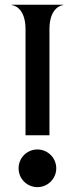

<svg xmlns="http://www.w3.org/2000/svg" viewBox="-20 -768 308 790"><path d="M134 2C176.5 2 211.5 -32.5 211.5 -75.5C211.5 -118.5 176.5 -153 134 -153C91 -153 56.5 -118.5 56.5 -75.5C56.5 -32.5 91 2 134 2ZM85 -648V-211.5H183.5V-648C183.5 -738.5 235 -747 240 -747V-748.5H28V-747C33.5 -747 85 -738.5 85 -648Z"/></svg>

Font: Beautique Display
Style: Bold
Weight: 700
Designer: Nhat-Quang Ngo
Version: Version 1.100;Glyphs 3.2.3 (3260)